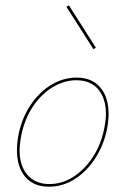

<svg xmlns="http://www.w3.org/2000/svg" viewBox="-20 -702 474 725"><path d="M231 -676 240 -682 342 -522 333 -516ZM44 -135Q44 -163 50 -194Q63 -258 96.5 -307Q130 -356 175 -382.5Q220 -409 269 -409Q327 -409 358.5 -372Q390 -335 390 -272Q390 -246 384 -214Q371 -152 338.5 -102.5Q306 -53 261 -25Q216 3 165 3Q107 3 75.5 -34Q44 -71 44 -135ZM373 -214Q380 -249 380 -272Q380 -330 351 -364.5Q322 -399 268 -399Q223 -399 180 -373.5Q137 -348 105.5 -301.5Q74 -255 61 -194Q54 -157 54 -135Q54 -75 84 -41Q114 -7 167 -7Q214 -7 256.5 -34Q299 -61 330 -108Q361 -155 373 -214Z"/></svg>

Font: Ysabeau Infant Hairline
Style: Italic
Weight: 100
Italic angle: -12°
Designer: Christian Thalmann (Catharsis Fonts)
Version: Version 0.003